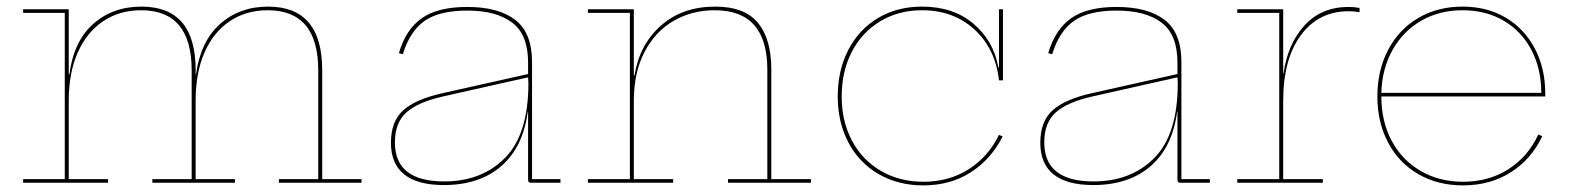

<svg xmlns="http://www.w3.org/2000/svg" viewBox="-20 -553 4747 581"><path d="M1074 -11V0H824V-11H943V-340Q943 -522 790 -522Q725 -522 675.5 -489Q626 -456 599 -394.5Q572 -333 572 -248V-11H691V0H441V-11H560V-340Q560 -522 407 -522Q342 -522 292.5 -489Q243 -456 215.5 -394.5Q188 -333 188 -248V-11H307V0H50V-11H176V-514H50V-525H188V-328H190Q203 -428 262 -480.5Q321 -533 408 -533Q572 -533 572 -341V-328H573Q587 -428 646 -480.5Q705 -533 791 -533Q955 -533 955 -341V-11Z M1676 -11V0H1586Q1578 0 1578 -9V-215H1577Q1563 -108 1497 -50.5Q1431 7 1323 7Q1244 7 1203.5 -25Q1163 -57 1163 -121Q1163 -186 1200.5 -219.5Q1238 -253 1319 -271L1578 -329V-364Q1578 -448 1530 -484.5Q1482 -521 1394 -521Q1309 -521 1264.5 -489.5Q1220 -458 1199 -389L1187 -392Q1208 -464 1256.5 -498Q1305 -532 1394 -532Q1488 -532 1539 -493Q1590 -454 1590 -365V-11ZM1579 -302 1578 -319 1320 -261Q1245 -244 1210 -213Q1175 -182 1175 -122Q1175 -4 1324 -4Q1438 -4 1508.5 -75.5Q1579 -147 1579 -302Z M2434 -11V0H2183V-11H2302V-342Q2302 -522 2143 -522Q2074 -522 2018.5 -490Q1963 -458 1930.5 -396Q1898 -334 1898 -248V-11H2017V0H1759V-11H1886V-514H1759V-525H1898V-325H1900Q1915 -418 1980 -475.5Q2045 -533 2144 -533Q2233 -533 2273.5 -484Q2314 -435 2314 -343V-11Z M2527 -261Q2527 -186 2558 -127.5Q2589 -69 2645.5 -36Q2702 -3 2774 -3Q2852 -3 2911.5 -41Q2971 -79 3003 -145L3014 -140Q2979 -71 2917.5 -31.5Q2856 8 2774 8Q2698 8 2639 -26Q2580 -60 2547.5 -121.5Q2515 -183 2515 -261Q2515 -340 2547 -402Q2579 -464 2637 -498.5Q2695 -533 2770 -533Q2865 -533 2926 -481Q2987 -429 3001 -349H3003V-525H3015V-310H3003Q2992 -406 2928.5 -464Q2865 -522 2770 -522Q2699 -522 2643.5 -488.5Q2588 -455 2557.5 -396Q2527 -337 2527 -261Z M3641 -11V0H3551Q3543 0 3543 -9V-215H3542Q3528 -108 3462 -50.5Q3396 7 3288 7Q3209 7 3168.5 -25Q3128 -57 3128 -121Q3128 -186 3165.5 -219.5Q3203 -253 3284 -271L3543 -329V-364Q3543 -448 3495 -484.5Q3447 -521 3359 -521Q3274 -521 3229.5 -489.5Q3185 -458 3164 -389L3152 -392Q3173 -464 3221.5 -498Q3270 -532 3359 -532Q3453 -532 3504 -493Q3555 -454 3555 -365V-11ZM3544 -302 3543 -319 3285 -261Q3210 -244 3175 -213Q3140 -182 3140 -122Q3140 -4 3289 -4Q3403 -4 3473.5 -75.5Q3544 -147 3544 -302Z M4094 -529V-516Q4079 -519 4061 -519Q3970 -519 3916.5 -446.5Q3863 -374 3863 -248V-11H3983V0H3724V-11H3851V-514H3724V-525H3863V-330H3864Q3876 -419 3927 -475.5Q3978 -532 4061 -532Q4078 -532 4094 -529Z M4656 -270V-261H4160Q4160 -186 4191 -127.5Q4222 -69 4278.5 -36Q4335 -3 4407 -3Q4485 -3 4544.5 -41Q4604 -79 4635 -146L4647 -141Q4614 -71 4551.5 -31.5Q4489 8 4407 8Q4331 8 4272 -26Q4213 -60 4180.5 -121.5Q4148 -183 4148 -261Q4148 -340 4180.5 -402Q4213 -464 4271.5 -498.5Q4330 -533 4406 -533Q4480 -533 4536.5 -499.5Q4593 -466 4624.5 -406Q4656 -346 4656 -270ZM4160 -272H4644Q4644 -345 4614 -402Q4584 -459 4530 -490.5Q4476 -522 4406 -522Q4336 -522 4281 -490.5Q4226 -459 4194 -402Q4162 -345 4160 -272Z"/></svg>

Font: Hepta Slab Thin
Style: Regular
Weight: 250
Designer: Michael LaGattuta
Foundry: Michael LaGattuta
Version: Version 1.100; ttfautohint (v1.8) -l 8 -r 50 -G 200 -x 14 -D